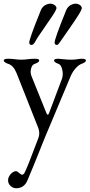

<svg xmlns="http://www.w3.org/2000/svg" viewBox="-23 -718 478 1023"><path d="M305 -506Q289 -481 283 -479Q269 -477 268 -490Q265 -504 329 -662Q341 -692 374 -698Q387 -700 399 -693.5Q411 -687 413 -676Q414 -668 393.5 -635.5Q373 -603 343 -560.5Q313 -518 305 -506ZM170 -506Q158 -481 148 -479Q134 -477 133 -490Q130 -504 194 -662Q206 -692 239 -698Q252 -700 264 -693.5Q276 -687 278 -676Q279 -668 257 -634.5Q235 -601 206.5 -560.5Q178 -520 170 -506ZM20 -378Q-3 -386 -3 -396Q-3 -405 20 -405Q40 -405 56.5 -402.5Q73 -400 90 -400Q107 -400 125 -402.5Q143 -405 163 -405Q186 -405 186 -396Q186 -386 163 -378Q148 -374 142.5 -352.5Q137 -331 145 -312L224 -116Q232 -97 239 -117L306 -295Q315 -318 309 -345.5Q303 -373 288 -378Q265 -386 265 -396Q265 -405 288 -405Q293 -405 314.5 -402.5Q336 -400 356 -400Q375 -400 389.5 -402.5Q404 -405 412 -405Q435 -405 435 -396Q435 -386 412 -378Q397 -373 380 -354Q363 -335 353 -311L217 13Q216 15 201 52.5Q186 90 163.5 146Q141 202 123 244Q105 285 63 285Q46 285 33 272.5Q20 260 20 243Q20 225 34 209.5Q48 194 63 194Q68 194 77 202Q86 210 92 212.5Q98 215 106 206Q119 185 182 16Q191 -8 181 -36L65 -329Q48 -370 20 -378Z"/></svg>

Font: EB Garamond 12 All SC
Style: AllSC
Weight: 400
Version: Version 0.016 ; ttfautohint (v0.97) -l 8 -r 50 -G 200 -x 0 -